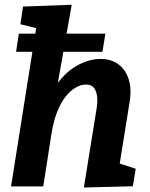

<svg xmlns="http://www.w3.org/2000/svg" viewBox="-20 -799 641 823"><path d="M339.5 4.7 393.4 -329.6Q399 -361.5 396.2 -385.5Q393.3 -409.4 382.1 -423.1Q370.9 -436.7 348.4 -436.7Q327.4 -436.7 304.7 -423.8Q282.1 -411 261.6 -385.3Q241.2 -359.6 225.3 -320.1Q209.4 -280.5 200.9 -227.2L165.4 0H27.4L137.9 -697L154.9 -673.3L67.3 -695.2L78.8 -770.9L287.4 -778.6L214.5 -368.2L161.7 -292.1Q182.8 -381.9 223.6 -437.9Q264.4 -493.9 314.2 -520.1Q364 -546.4 410.5 -546.4Q456.3 -546.4 487.4 -523.5Q518.5 -500.5 531.6 -459.1Q544.8 -417.6 535.5 -361.4L489.3 -73.6L429.8 -118.4L561.7 -75.7L549.5 -0.6ZM48.9 -577 60.8 -654.6H431.7L419.1 -577Z"/></svg>

Font: Bitter Thin
Style: Italic
Weight: 100
Italic angle: -9°
Designer: Sol Matas, and Bitter project Authors
Foundry: Sol Matas
Version: Version 2.002